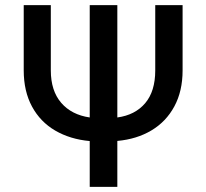

<svg xmlns="http://www.w3.org/2000/svg" viewBox="-20 -727 803 747"><path d="M690.4 -707V-453.1Q690.4 -372.6 658.4 -313.2Q626.5 -253.9 569.3 -219.7Q512.2 -185.5 436.5 -178.7V0H329.1V-178.2Q252.9 -185.1 194.8 -219Q136.7 -252.9 104.5 -312.5Q72.3 -372.1 72.3 -453.1V-707H177.7V-453.1Q177.7 -374 218 -327.1Q258.3 -280.3 329.1 -270V-707H436.5V-270Q505.4 -279.3 544.7 -325.4Q584 -371.6 584 -453.1V-707Z"/></svg>

Font: Pretendard Medium
Style: Regular
Weight: 500
Designer: Base glyphs from Inter by Rasmus Andersson; Hangeul glyphs from Noto Sans CJK(Source Han Sans) by Jang Soo-young and Kan
Foundry: Kil Hyung-jin
Version: Version 1.309